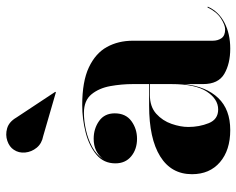

<svg xmlns="http://www.w3.org/2000/svg" viewBox="-92 -662 763 620"><g transform="rotate(-90 290.0 -351.5)"><path d="M161 -594Q137 -598.5 123.5 -615Q110 -631.5 108 -652.2Q106 -673 117 -689Q126 -703 145.5 -709.8Q165 -716.5 186 -710.5Q207 -704.5 221 -680.5L304 -555L302.5 -553ZM259.5 -252H329V-304.5Q329 -340.5 322.5 -377Q316 -413.5 296 -438Q276 -462.5 236 -462.5Q210.5 -462.5 181 -456Q151.5 -449.5 126 -435.8Q100.5 -422 87 -400.5Q110 -431 152.5 -431Q185 -431 209.8 -413.5Q234.5 -396 234.5 -363Q234.5 -327.5 209.5 -309.2Q184.5 -291 152.5 -291Q118.5 -291 95.8 -309.8Q73 -328.5 73 -361Q73 -398.5 101 -422Q129 -445.5 172.2 -456.8Q215.5 -468 261 -468Q337.5 -468 383 -446.5Q428.5 -425 448.8 -388.2Q469 -351.5 469 -304.5V-46.5Q469 -30 477.2 -18.2Q485.5 -6.5 505.5 -6.5Q520 -6.5 541.2 -20.2Q562.5 -34 576.5 -63.5L579 -62.5Q563.5 -27.5 527.5 -8.8Q491.5 10 443.5 10Q395 10 362 -9.2Q329 -28.5 329 -77.5V-137.5Q321 -67.5 284 -28.8Q247 10 180.5 10Q115.5 10 76.8 -23.2Q38 -56.5 38 -113.5Q38 -180.5 95.5 -216.2Q153 -252 259.5 -252ZM247 -29Q280.5 -29 304.8 -65.8Q329 -102.5 329 -180.5V-249.5H294Q256 -249.5 233.2 -229Q210.5 -208.5 200.5 -179.5Q190.5 -150.5 190.5 -125.5Q190.5 -90 202.8 -59.5Q215 -29 247 -29Z"/></g></svg>

Font: Bodoni* 72pt
Style: Bold
Weight: 700
Version: Version 2.3